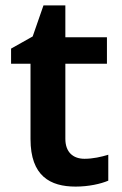

<svg xmlns="http://www.w3.org/2000/svg" viewBox="-20 -681 450 711"><path d="M293 -93C251 -93 222 -117 222 -167V-445H376V-543H222V-661H141L101 -546L21 -501V-445H93V-166C93 -29 166 10 260 10C308 10 353 0 381 -12V-108C355 -100 324 -93 293 -93Z"/></svg>

Font: Noto Sans Thaana SemiBold
Style: Regular
Weight: 600
Designer: David Williams
Foundry: Google Inc.
Version: Version 3.001